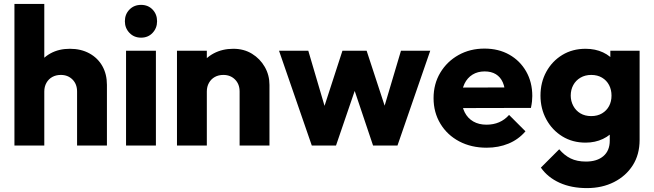

<svg xmlns="http://www.w3.org/2000/svg" viewBox="-20 -746 3352 984"><path d="M375 0V-277Q375 -315 351.5 -338.5Q328 -362 292 -362Q267 -362 248 -351.5Q229 -341 218 -321.5Q207 -302 207 -277L148 -306Q148 -363 172 -406Q196 -449 239 -472.5Q282 -496 338 -496Q395 -496 438 -472.5Q481 -449 504.5 -407.5Q528 -366 528 -311V0ZM54 0V-726H207V0Z M626 0V-486H779V0ZM703 -553Q667 -553 643.5 -577.5Q620 -602 620 -637Q620 -673 643.5 -697Q667 -721 703 -721Q739 -721 762 -697Q785 -673 785 -637Q785 -602 762 -577.5Q739 -553 703 -553Z M1208 0V-277Q1208 -315 1184.5 -338.5Q1161 -362 1125 -362Q1100 -362 1081 -351.5Q1062 -341 1051 -321.5Q1040 -302 1040 -277L981 -306Q981 -363 1006 -406Q1031 -449 1075.5 -472.5Q1120 -496 1176 -496Q1230 -496 1271.5 -470.5Q1313 -445 1337 -403Q1361 -361 1361 -311V0ZM887 0V-486H1040V0Z M1578 0 1410 -486H1560L1664 -133L1620 -132L1735 -486H1859L1975 -132L1930 -133L2035 -486H2185L2017 0H1892L1779 -336H1817L1702 0Z M2474 11Q2395 11 2333.5 -21.5Q2272 -54 2237 -112Q2202 -170 2202 -243Q2202 -316 2236.5 -373.5Q2271 -431 2330 -464Q2389 -497 2463 -497Q2535 -497 2590 -466Q2645 -435 2676.5 -380Q2708 -325 2708 -254Q2708 -241 2706.5 -226.5Q2705 -212 2701 -193L2282 -192V-297L2636 -298L2570 -254Q2569 -296 2557 -323.5Q2545 -351 2521.5 -365.5Q2498 -380 2464 -380Q2428 -380 2401.5 -363.5Q2375 -347 2360.5 -317Q2346 -287 2346 -244Q2346 -201 2361.5 -170.5Q2377 -140 2405.5 -123.5Q2434 -107 2473 -107Q2509 -107 2538 -119.5Q2567 -132 2589 -157L2673 -73Q2637 -31 2586 -10Q2535 11 2474 11Z M2988 218Q2908 218 2847.5 190.5Q2787 163 2752 113L2846 19Q2872 50 2904.5 66Q2937 82 2983 82Q3040 82 3072.5 54Q3105 26 3105 -25V-149L3131 -255L3108 -361V-486H3258V-29Q3258 46 3223 101Q3188 156 3127 187Q3066 218 2988 218ZM2981 -15Q2914 -15 2862 -47Q2810 -79 2780 -134Q2750 -189 2750 -256Q2750 -324 2780 -378.5Q2810 -433 2862 -464.5Q2914 -496 2981 -496Q3031 -496 3070.5 -477.5Q3110 -459 3134.5 -425.5Q3159 -392 3162 -348V-163Q3159 -120 3134.5 -86.5Q3110 -53 3070 -34Q3030 -15 2981 -15ZM3010 -151Q3042 -151 3065.5 -165Q3089 -179 3101.5 -202.5Q3114 -226 3114 -256Q3114 -286 3101.5 -310Q3089 -334 3065.5 -348Q3042 -362 3010 -362Q2979 -362 2955 -348Q2931 -334 2918 -310Q2905 -286 2905 -256Q2905 -228 2918 -203.5Q2931 -179 2954.5 -165Q2978 -151 3010 -151Z"/></svg>

Font: Outfit
Style: Bold
Weight: 700
Designer: Rodrigo Fuenzalida
Foundry: fragTYPE
Version: Version 1.100;gftools[0.9.27]